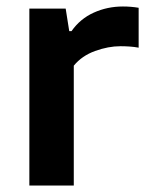

<svg xmlns="http://www.w3.org/2000/svg" viewBox="-20 -572 454 592"><path d="M70.5 0V-545.5H182.5L193.5 -476H200.5Q227 -514 269 -533Q311 -552 359 -552Q384 -552 407.5 -548V-425Q394.5 -427.5 380 -428.5Q365.5 -429.5 351.5 -429.5Q314 -429.5 273.2 -414.8Q232.5 -400 207.5 -369.5V0Z"/></svg>

Font: Encode Sans SmExp SmBold
Style: Regular
Weight: 600
Width: 6
Designer: Multiple Designers
Foundry: Impallari Type
Version: Version 3.002; ttfautohint (v1.8.3) -l 8 -r 50 -G 200 -x 14 